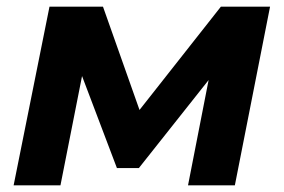

<svg xmlns="http://www.w3.org/2000/svg" viewBox="-20 -558 855 578"><path d="M21 0 129 -538H290L400 -227L645 -538H793L687 0H546L608 -317L398 -52H332L227 -329L162 0Z"/></svg>

Font: Montserrat
Style: Bold Italic
Weight: 700
Italic angle: -11.3°
Designer: Julieta Ulanovsky
Foundry: Julieta Ulanovsky
Version: Version 9.000; ttfautohint (v1.8.4.7-5d5b)